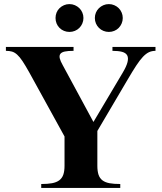

<svg xmlns="http://www.w3.org/2000/svg" viewBox="-20 -917 791 937"><path d="M579.1 -829.1Q579.1 -843.3 573.7 -855.7Q568.4 -868.2 559.3 -877.2Q550.3 -886.2 537.8 -891.6Q525.4 -897 511.2 -897Q497.1 -897 484.6 -891.6Q472.2 -886.2 462.9 -877.2Q453.6 -868.2 448.2 -855.7Q442.9 -843.3 442.9 -829.1Q442.9 -814.9 448.2 -802.5Q453.6 -790 462.9 -780.8Q472.2 -771.5 484.6 -766.4Q497.1 -761.2 511.2 -761.2Q525.4 -761.2 537.8 -766.4Q550.3 -771.5 559.3 -780.8Q568.4 -790 573.7 -802.5Q579.1 -814.9 579.1 -829.1ZM387.2 -829.1Q387.2 -843.3 381.8 -855.7Q376.5 -868.2 367.2 -877.2Q357.9 -886.2 345.5 -891.6Q333 -897 318.8 -897Q304.7 -897 292.2 -891.6Q279.8 -886.2 270.5 -877.2Q261.2 -868.2 256.1 -855.7Q251 -843.3 251 -829.1Q251 -814.9 256.1 -802.5Q261.2 -790 270.5 -780.8Q279.8 -771.5 292.2 -766.4Q304.7 -761.2 318.8 -761.2Q333 -761.2 345.5 -766.4Q357.9 -771.5 367.2 -780.8Q376.5 -790 381.8 -802.5Q387.2 -814.9 387.2 -829.1ZM738.8 -668.9V-688H528.8V-668.9Q557.1 -668.9 575.4 -664.1Q593.8 -659.2 600.6 -647Q607.4 -634.8 602.3 -613.8Q597.2 -592.8 578.1 -561L436 -321.8L286.1 -599.1Q274.9 -618.7 271.7 -632.1Q268.6 -645.5 274.4 -653.8Q280.3 -662.1 295.9 -665.5Q311.5 -668.9 338.9 -668.9V-688H8.8V-668.9Q25.4 -668.9 38.3 -665.3Q51.3 -661.6 63.7 -650.4Q76.2 -639.2 89.8 -618.7Q103.5 -598.1 122.1 -564.9L294.9 -251V-107.9Q294.9 -81.5 288.8 -64.2Q282.7 -46.9 269 -36.9Q255.4 -26.9 233.9 -22.9Q212.4 -19 181.2 -19V0H566.9V-19Q535.6 -19 514.4 -22.9Q493.2 -26.9 480 -36.9Q466.8 -46.9 460.9 -64.2Q455.1 -81.5 455.1 -107.9V-277.8L603 -528.8Q627 -569.8 644.8 -596.9Q662.6 -624 677.7 -639.9Q692.9 -655.8 707.3 -662.4Q721.7 -668.9 738.8 -668.9Z"/></svg>

Font: Galatia SIL
Style: Bold
Weight: 700
Designer: Development by SIL's NRSI team
Version: Version 2.1